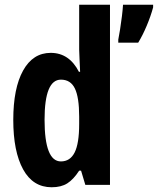

<svg xmlns="http://www.w3.org/2000/svg" viewBox="-20 -780 666 810"><path d="M198 10Q119 10 77.5 -65.5Q36 -141 36 -274Q36 -408 77.5 -482.5Q119 -557 194 -557Q272 -557 313 -477H318Q317 -509 315.5 -531.5Q314 -554 314 -570V-760H444V0H340L322 -60H314Q290 -23 264 -6.5Q238 10 198 10ZM237 -99Q276 -99 295 -137Q314 -175 314 -257V-288Q314 -369 296 -406.5Q278 -444 237 -444Q168 -444 168 -275Q168 -99 237 -99ZM626 -749Q616 -712 599 -671.5Q582 -631 563 -600H479V-613Q482 -628 486.5 -655.5Q491 -683 494.5 -712.5Q498 -742 499 -760H626Z"/></svg>

Font: Noto Sans Thai ExtCond
Style: Bold
Weight: 700
Width: 2
Designer: Monotype Design Team
Foundry: Monotype Imaging Inc.
Version: Version 2.002; ttfautohint (v1.8.4.7-5d5b)